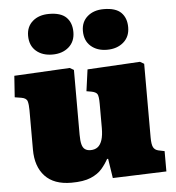

<svg xmlns="http://www.w3.org/2000/svg" viewBox="-55 -838 828 904"><g transform="rotate(-5 359.0 -386.5)"><path d="M246 14Q164 14 121.5 -31.5Q79 -77 79 -157V-343Q79 -370 74.5 -385.5Q70 -401 46 -405L15 -410L22 -511L285 -525L304 -514V-208Q304 -179 308.5 -162Q313 -145 323.5 -138Q334 -131 349 -131Q370 -131 383.5 -141.5Q397 -152 404 -174Q411 -196 411 -230V-344Q411 -381 404.5 -391Q398 -401 377 -405L354 -409L368 -511L617 -525L636 -514V-166Q636 -133 643 -119.5Q650 -106 667 -102L696 -96V0L442 9L428 -83H423Q410 -59 391 -37Q372 -15 338 -0.5Q304 14 246 14ZM468 -595Q421 -595 391.5 -621Q362 -647 362 -693Q362 -736 391.5 -761.5Q421 -787 468 -787Q525 -787 550.5 -761.5Q576 -736 576 -692Q576 -647 545.5 -621Q515 -595 468 -595ZM210 -595Q162 -595 132.5 -621Q103 -647 103 -693Q103 -736 132.5 -761.5Q162 -787 210 -787Q266 -787 291.5 -761.5Q317 -736 317 -692Q317 -647 287 -621Q257 -595 210 -595Z"/></g></svg>

Font: Literata Black
Style: Regular
Weight: 900
Designer: Latin by Veronika Burian and Jose Scaglione. Greek by Irene Vlachou. Cyrillic by Vera Evstafieva.
Foundry: TypeTogether
Version: Version 3.103;gftools[0.9.29]